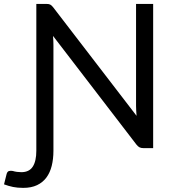

<svg xmlns="http://www.w3.org/2000/svg" viewBox="-89 -736 872 954"><path d="M672 -716.5V0H623.5Q612 0 604.2 -4Q596.5 -8 589 -17.5L174.5 -557.5Q175.5 -545 176 -533Q176.5 -521 176.5 -510.5V13Q176.5 54 168 88Q159.5 122 141.5 146.2Q123.5 170.5 95 184Q66.5 197.5 26.5 197.5Q-2.5 197.5 -24.2 193Q-46 188.5 -69 180L-56.5 130Q-53 116 -44.2 113.8Q-35.5 111.5 -25.5 113.5Q-16 116.5 -4.8 118Q6.5 119.5 17 119.5Q56 119.5 73.8 92Q91.5 64.5 91.5 13V-716.5H141.5Q148 -716.5 152.5 -715.8Q157 -715 160.5 -713.2Q164 -711.5 167.5 -708.2Q171 -705 175 -700L589.5 -160.5Q588.5 -173.5 587.8 -185.8Q587 -198 587 -209V-716.5Z"/></svg>

Font: Lato 2
Style: Regular
Weight: 400
Designer: Lukasz Dziedzic with Adam Twardoch and Botio Nikoltchev
Foundry: tyPoland Lukasz Dziedzic
Version: Version 2.015; 2015-08-06; http://www.latofonts.com/